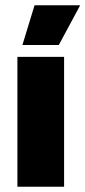

<svg xmlns="http://www.w3.org/2000/svg" viewBox="-20 -708 323 728"><path d="M223 0H46V-492.5H223ZM65.5 -539 111 -688H283V-686L203 -537.5H65.5Z"/></svg>

Font: Anek Devanagari Medium ExtraBold
Style: Regular
Weight: 800
Version: Version 1.003